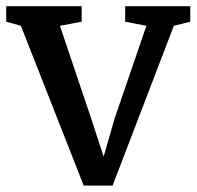

<svg xmlns="http://www.w3.org/2000/svg" viewBox="-22 -574 617 602"><path d="M240.5 8 43.5 -493 -2.5 -506V-554.5H234V-506L166 -493L262.5 -206.5L303 -83L337.5 -203L437 -493L370.5 -506V-554.5H574.5V-506L523 -493L331 8Z"/></svg>

Font: Merriweather 20pt Medium
Style: Regular
Weight: 500
Version: Version 2.100